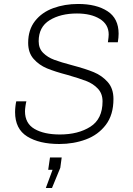

<svg xmlns="http://www.w3.org/2000/svg" viewBox="-20 -716 669 968"><path d="M578 -546Q578 -527 574 -503H524Q528 -531 528 -542Q528 -593 483.5 -620.5Q439 -648 368 -648Q285 -648 230 -614Q175 -580 175 -508Q175 -472 197.5 -449.5Q220 -427 253.5 -414.5Q287 -402 344 -387Q412 -369 453 -352Q494 -335 523 -302.5Q552 -270 552 -217Q552 -137 513.5 -86.5Q475 -36 413 -13Q351 10 279 10Q178 10 117 -28Q56 -66 56 -151Q56 -165 58 -181.5Q60 -198 62 -205H113Q111 -199 108.5 -182Q106 -165 106 -155Q106 -94 154 -66Q202 -38 282 -38Q374 -38 435.5 -77Q497 -116 497 -205Q497 -244 473.5 -269Q450 -294 415 -307.5Q380 -321 321 -338Q256 -355 216.5 -371.5Q177 -388 149.5 -419Q122 -450 122 -500Q122 -566 156.5 -610Q191 -654 248.5 -675Q306 -696 374 -696Q466 -696 522 -659.5Q578 -623 578 -546ZM245 140H223L232 78H291L284 130L242 232H211Z"/></svg>

Font: Chivo Thin Italic
Style: Regular
Weight: 100
Italic angle: -8.05°
Designer: Hector Gatti
Foundry: Omnibus-Type
Version: Version 1.007